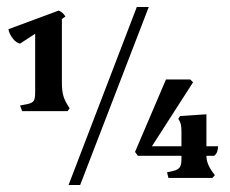

<svg xmlns="http://www.w3.org/2000/svg" viewBox="-20 -506 653 546"><path d="M173 -206 178 -198 172 -190H43L37 -206L58 -210Q72 -213 76 -219.5Q80 -226 80 -243V-410L37 -382Q26 -384 16 -397Q6 -410 4 -423L147 -476Q159 -471 166 -459L156 -452V-270Q156 -250 159.5 -236Q163 -222 173 -206ZM369 -486H403L208 20H175ZM589 -63H567Q567 -40 585 -16L591 -8L584 0H459L455 -16L473 -20Q486 -23 491 -30Q496 -37 496 -53V-63H372L364 -74L452 -280H521L529 -272L412 -90H496V-133Q496 -146 494 -153.5Q492 -161 487 -168L492 -176L567 -181V-90H600Q600 -71 589 -63Z"/></svg>

Font: Katibeh
Style: Regular
Weight: 400
Designer: Arabic design by Kourosh Beigpour, Latin design by Eduardo Tunni, engineering by Lasse Fister
Version: Version 1.0010g